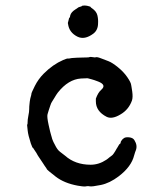

<svg xmlns="http://www.w3.org/2000/svg" viewBox="-20 -646 587 697"><path d="M327 -438Q332 -440 346 -434.5Q360 -429 373.5 -424Q387 -419 408 -402Q429 -385 442 -366Q455 -347 456 -338.5Q457 -330 457.5 -330Q458 -330 460 -314Q463 -293 459 -281Q447 -248 418 -231Q387 -212 367 -222Q328 -242 328 -278V-288Q336 -310 347 -319.5Q358 -329 355 -336.5Q352 -344 336.5 -350Q321 -356 313 -358Q305 -360 298 -362Q284 -361 274 -361Q228 -358 190 -310Q184 -302 178 -291.5Q172 -281 169 -277Q166 -273 163 -264Q160 -255 159 -252Q158 -249 156.5 -244.5Q155 -240 152.5 -231Q150 -222 156.5 -192.5Q163 -163 165 -157.5Q167 -152 168 -147Q169 -142 171.5 -136.5Q174 -131 174 -130.5Q174 -130 179 -121Q188 -102 198.5 -94.5Q209 -87 216 -81Q253 -48 309 -48Q339 -48 366 -66Q369 -68 371.5 -70Q374 -72 377.5 -75Q381 -78 385 -80.5Q389 -83 393 -89Q397 -95 398.5 -97.5Q400 -100 403 -105.5Q406 -111 406.5 -111Q407 -111 410 -117Q413 -123 415.5 -124Q418 -125 418 -128.5Q418 -132 421 -135.5Q424 -139 424 -139.5Q424 -140 425.5 -141Q427 -142 428 -143Q434 -149 448.5 -147.5Q463 -146 468 -137Q480 -118 473 -100Q471 -96 467 -82Q457 -41 411 -6Q378 19 346 25.5Q314 32 306.5 30.5Q299 29 295 30Q291 31 285.5 31Q280 31 262 28Q213 19 182 -5Q151 -29 150 -32Q149 -35 145 -40Q141 -45 140.5 -46.5Q140 -48 138 -50.5Q136 -53 136 -53.5Q136 -54 126 -68.5Q116 -83 114.5 -86.5Q113 -90 108 -97Q103 -104 102 -106Q100 -110 99 -109.5Q98 -109 92 -125Q82 -156 80.5 -172Q79 -188 78.5 -191Q78 -194 79 -194Q80 -194 80 -198Q80 -212 83 -226Q86 -240 86 -250Q86 -260 87 -267.5Q88 -275 88 -277Q88 -279 89 -283Q90 -287 90 -288.5Q90 -290 92 -296Q94 -302 94 -305.5Q94 -309 106.5 -334Q119 -359 139 -379Q172 -412 209 -428Q223 -434 226 -433.5Q229 -433 233.5 -434Q238 -435 238.5 -435Q239 -435 243.5 -435.5Q248 -436 251.5 -436Q255 -436 259 -436.5Q263 -437 275 -437Q287 -437 295 -437.5Q303 -438 303 -438Q303 -438 305.5 -439Q308 -440 317 -438.5Q326 -437 327 -438ZM278 -625Q288 -627 298.5 -624.5Q309 -622 309 -620.5Q309 -619 314 -616Q330 -605 333.5 -590.5Q337 -576 336 -562Q336 -537 319 -524Q287 -500 261 -513Q231 -528 227 -559Q226 -563 226.5 -563.5Q227 -564 228 -569Q229 -574 229.5 -575Q230 -576 230.5 -579Q231 -582 232.5 -582Q234 -582 235 -590Q238 -602 254 -612Q258 -614 258 -614.5Q258 -615 261.5 -617Q265 -619 265 -619.5Q265 -620 269.5 -621Q274 -622 276 -623Z"/></svg>

Font: TT2020 Style E
Style: Regular
Weight: 400
Version: Version 00.2